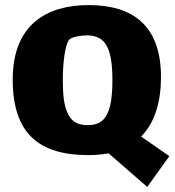

<svg xmlns="http://www.w3.org/2000/svg" viewBox="-20 -597 687 755"><path d="M646 17 535 -60C589 -115 613 -196 613 -294C613 -497 502 -577 329 -577C164 -577 30 -501 30 -284C30 -70 135 13 328 13C357 13 383 10 407 6L559 138ZM324 -105C286 -105 258 -119 243 -159C232 -186 227 -222 227 -282C227 -351 236 -422 252 -441C261 -452 300 -458 324 -458C361 -457 386 -444 401 -414C416 -385 422 -342 422 -282C422 -217 415 -175 401 -148C385 -115 359 -105 324 -105Z"/></svg>

Font: FilmFarsi Display
Style: Regular
Weight: 400
Designer: Borna Izadpanah
Foundry: Borna Izadpanah
Version: Version 1.000;PS 001.000;hotconv 1.0.88;makeotf.lib2.5.64775